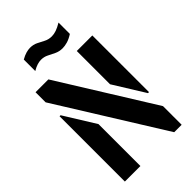

<svg xmlns="http://www.w3.org/2000/svg" viewBox="-268 -980 1064 1064"><g transform="rotate(-45 264.5 -448.0)"><path d="M321 -766Q295 -766 274 -776Q253 -786 233.5 -796Q214 -806 190 -806Q177 -806 160.5 -801Q144 -796 124 -784V-874Q145 -886 162.5 -891Q180 -896 194 -896Q220 -896 240 -886Q260 -876 280 -865.5Q300 -855 325 -855Q342 -855 361 -861.5Q380 -868 405 -883V-794Q380 -778 359 -772Q338 -766 321 -766ZM428.7 0 42 -620.9V-700H142.6L487 -146.2V0ZM42 0V-511.8H50L163.8 -328.5V0ZM479 -255.9 365.2 -439.3V-700H487V-255.9Z"/></g></svg>

Font: Stick No Bills ExtraLight
Style: Regular
Weight: 200
Designer: Kosala Senevirathne, Siva Puranthara, Lasantha Premarathna, Tharique Azeez
Foundry: mooniak
Version: Version 2.000